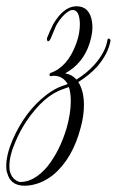

<svg xmlns="http://www.w3.org/2000/svg" viewBox="-149 -260 373 613"><path d="M71 18Q61 21 54 24Q-9 44 -66 129Q-86 160 -99 191Q-119 236 -119 270Q-119 279 -118 285Q-111 314 -86 321Q-84 321 -82 321Q-39 320 2 272Q42 222 64 148Q77 101 77 63Q77 37 71 18ZM59 -26Q81 -22 95 -6Q129 -27 153 -54Q188 -94 194 -132Q195 -139 201 -136Q203 -134 204 -131Q197 -89 161 -47Q135 -19 101 2Q119 30 119 75Q119 109 109 146Q83 247 20 299Q-22 332 -70 333Q-116 333 -126 292Q-127 289 -128 286Q-129 278 -129 270Q-129 234 -109 187Q-69 95 -1 43Q25 23 51 14Q59 12 67 8Q52 -17 25 -18Q19 -18 15 -17Q9 -16 9 -22Q10 -25 12 -27Q67 -46 94 -120Q99 -134 102 -147Q106 -166 106 -184Q105 -227 84 -228Q80 -228 76 -227Q51 -215 30 -178Q29 -175 12 -135Q8 -128 4 -128Q0 -131 1 -138Q9 -159 21 -183Q54 -239 94 -240Q94 -240 95 -240Q138 -240 145 -189Q146 -181 146 -173Q146 -157 142 -140Q126 -69 71 -33Q65 -29 59 -26Z"/></svg>

Font: Maria
Style: Christmas
Weight: 400
Designer: Muhammad Yoni
Version: Version 001.000